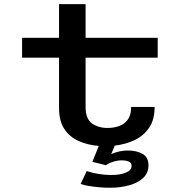

<svg xmlns="http://www.w3.org/2000/svg" viewBox="-20 -678 915 904"><path d="M258 -169V-406.5H84V-500H258V-658.5H383V-500H722.5V-406.5H383V-174Q383 -118.5 413 -97Q443 -75.5 486.5 -75.5Q515.5 -75.5 540.8 -84.5Q566 -93.5 581.8 -115Q597.5 -136.5 597.5 -174.5H708Q708 -114 681.8 -76Q655.5 -38 612.8 -18Q570 2 520.5 7.5L503.5 47.5Q519.5 40 540.8 35.2Q562 30.5 581.5 30.5Q621.5 30.5 650.2 46Q679 61.5 679 101Q679 136 654.8 159.2Q630.5 182.5 589 194.2Q547.5 206 497 206Q475 206 448.5 203.8Q422 201.5 398 197.5Q374 193.5 359.5 188L388.5 127.5Q413 136 443.8 141Q474.5 146 503.5 146Q544.5 146 572 135Q599.5 124 599.5 103.5Q599.5 88 586 82.5Q572.5 77 552 77Q533.5 77 511.8 84Q490 91 479 100L415 84L445 9Q393.5 5 351 -13.8Q308.5 -32.5 283.2 -70.2Q258 -108 258 -169Z"/></svg>

Font: Trispace SemiExpanded Medium
Style: Regular
Weight: 500
Width: 6
Designer: Tyler Finck
Foundry: Etcetera Type Company
Version: Version 1.210; ttfautohint (v1.8.3)